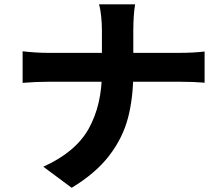

<svg xmlns="http://www.w3.org/2000/svg" viewBox="-20 -814 1040 893"><path d="M440.4 -794H608.4Q604 -769.8 602 -735.5Q600 -701.2 600 -673.4V-478Q600 -360.2 575.5 -266.3Q551 -172.4 488.1 -90.3Q425.2 -8.2 313.4 59.4L181.4 -38.6Q332.4 -106.6 393.2 -216.6Q454 -326.6 454 -478V-674.2Q454 -702.6 450.7 -736.8Q447.4 -771 440.4 -794ZM199.6 -568.2H818.8Q879 -568.2 931.6 -574.4V-429.4Q881 -433.8 817.8 -433.8H203.2Q147.6 -433.8 85.2 -428.6V-575.4Q149.2 -568.2 199.6 -568.2Z"/></svg>

Font: 寒蝉端黑体 Light
Style: Regular
Weight: 300
Designer: ChillDuanSans {Warren2060}; 
Source Han Sans {Ryoko NISHIZUKA 西塚涼子 (kana, bopomofo & ideographs); Paul D. Hunt (Latin, G
Foundry: ChillType&Adobe
Version: Version 1.300;Glyphs 3.3 (3306)